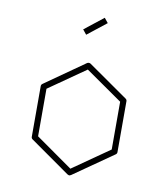

<svg xmlns="http://www.w3.org/2000/svg" viewBox="-81 -829 732 847"><g transform="rotate(10 285.5 -406.0)"><path d="M472 -427Q478 -423 478 -416V-188Q478 -181 472 -177L294 -53Q288 -50 286 -50Q284 -50 278 -53L100 -178Q94 -182 94 -189V-416Q94 -423 100 -427L278 -552Q282 -554 286 -554Q289 -554 293 -552ZM451 -195V-409L286 -524L121 -409V-196L286 -80ZM252 -674 235 -695 320 -762 337 -741Z"/></g></svg>

Font: Envoyer
Style: Regular
Weight: 400
Version: Version 0.1